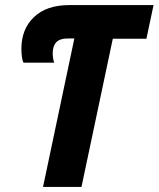

<svg xmlns="http://www.w3.org/2000/svg" viewBox="-20 -734 623 754"><path d="M149 0 272 -583H248Q215 -583 201 -568Q187 -553 187 -525Q187 -516 188.5 -505.5Q190 -495 193 -488H72Q68 -496 66 -511.5Q64 -527 64 -542Q64 -620 113.5 -667Q163 -714 252 -714H583L555 -582H423L300 0Z"/></svg>

Font: Noto Sans Condensed ExtraBold
Style: Italic
Weight: 800
Width: 3
Italic angle: -12°
Designer: Monotype Design Team
Foundry: Monotype Imaging Inc.
Version: Version 2.013; ttfautohint (v1.8.4.7-5d5b)